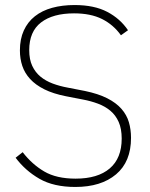

<svg xmlns="http://www.w3.org/2000/svg" viewBox="-20 -730 595 762"><path d="M279 12Q193 12 136.5 -20.5Q80 -53 42 -104L70 -126Q107 -78 155.5 -49.5Q204 -21 280 -21Q368 -21 415.5 -61.5Q463 -102 463 -180Q463 -219 451 -246Q439 -273 418 -290.5Q397 -308 369 -318.5Q341 -329 309 -335L242 -348Q191 -358 156 -375.5Q121 -393 99.5 -416.5Q78 -440 68.5 -468.5Q59 -497 59 -530Q59 -575 74.5 -609Q90 -643 118.5 -665.5Q147 -688 187 -699Q227 -710 276 -710Q354 -710 405.5 -683Q457 -656 488 -610L460 -590Q430 -632 385 -654.5Q340 -677 274 -677Q190 -677 143 -641Q96 -605 96 -531Q96 -494 108 -468.5Q120 -443 140.5 -426Q161 -409 189 -398.5Q217 -388 250 -382L317 -369Q370 -358 405.5 -340Q441 -322 462 -298Q483 -274 491.5 -245Q500 -216 500 -183Q500 -88 440.5 -38Q381 12 279 12Z"/></svg>

Font: IBM Plex Sans Arabic ExtraLight
Style: Regular
Weight: 200
Designer: Mike Abbink, Paul van der Laan, Pieter van Rosmalen, Wael Morcos, Khajak Apelian
Foundry: Bold Monday
Version: Version 1.1